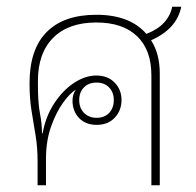

<svg xmlns="http://www.w3.org/2000/svg" viewBox="-20 -552 583 572"><path d="M92 0V-70Q92 -113 86 -148.5Q80 -184 74 -221.5Q68 -259 68 -304Q68 -405 119 -456.5Q170 -508 267 -508Q367 -508 416 -451Q450 -464 469 -485Q488 -506 493 -532H520Q507 -466 430 -432Q456 -392 456 -333V0H431V-328Q431 -403 388.5 -444Q346 -485 267 -485Q184 -485 138.5 -439.5Q93 -394 93 -311V-299Q93 -245 99 -214.5Q105 -184 105 -155H107Q116 -205 141.5 -244Q167 -283 200.5 -305Q234 -327 267 -327Q301 -327 321.5 -306Q342 -285 342 -254Q342 -223 322 -201.5Q302 -180 268 -180Q235 -180 215.5 -200.5Q196 -221 196 -252Q196 -271 206 -285Q188 -274 167.5 -245.5Q147 -217 132 -174.5Q117 -132 117 -79V0ZM268 -201Q291 -201 305 -215.5Q319 -230 319 -254Q319 -277 305 -291.5Q291 -306 268 -306Q244 -306 230 -291.5Q216 -277 216 -254Q216 -230 230.5 -215.5Q245 -201 268 -201Z"/></svg>

Font: Noto Sans Thai Looped UI Thin
Style: Regular
Weight: 100
Designer: Cadson Demak Team
Foundry: Cadson Demak Co., Ltd.
Version: Version 1.000; ttfautohint (v1.8.4.7-5d5b)